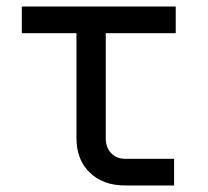

<svg xmlns="http://www.w3.org/2000/svg" viewBox="-20 -570 640 590"><path d="M365 0Q297 0 256 -39.5Q215 -79 215 -145V-468H47V-550H520V-468H305V-145Q305 -117 321.5 -99.5Q338 -82 365 -82H515V0Z"/></svg>

Font: JetBrainsMonoNL NFM
Style: Regular
Weight: 400
Monospace: yes
Designer: Philipp Nurullin, Konstantin Bulenkov
Foundry: JetBrains
Version: Version 2.304; ttfautohint (v1.8.4.7-5d5b);Nerd Fonts 3.3.0